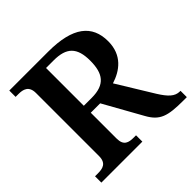

<svg xmlns="http://www.w3.org/2000/svg" viewBox="-179 -883 1053 1053"><g transform="rotate(-45 347.5 -357.0)"><path d="M32 0H350V-49H333C294 -49 262 -56 262 -112V-312H335L459 -90C501 -14 547 0 669 0H695V-49H690C652 -49 625 -75 590 -131L462 -340C535 -363 607 -413 607 -522C607 -646 525 -714 334 -714H32V-665H54C89 -665 126 -657 126 -601V-112C126 -56 91 -49 54 -49H32ZM323 -366H262V-659H321C420 -659 462 -619 462 -516C462 -416 426 -366 323 -366Z"/></g></svg>

Font: Noto Serif Gurmukhi SemiBold
Style: Regular
Weight: 600
Designer: Vaibhav Singh and the Monotype Design Team
Foundry: Monotype Imaging Inc.
Version: Version 2.004